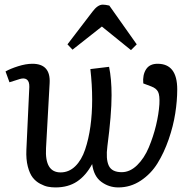

<svg xmlns="http://www.w3.org/2000/svg" viewBox="-20 -797 827 831"><path d="M571.8 -605 546.9 -580.1 420.9 -682.1 293.9 -582 272 -605 379.9 -746.1Q402.8 -776.9 424.8 -776.9Q435.5 -776.9 453.1 -772.9ZM452.1 -507.8Q462.9 -455.6 462.9 -384.8Q462.9 -301.8 444.8 -164.1Q437.5 -108.9 450.7 -80.3Q463.9 -51.8 506.8 -51.8Q542.5 -51.8 573.5 -82Q604.5 -112.3 624 -158.9Q643.6 -205.6 655.3 -254.4Q667 -303.2 669.9 -346.2Q671.9 -384.3 664.1 -399.7Q656.2 -415 634.8 -422.9L600.1 -436Q596.7 -472.7 612.1 -496.8Q627.4 -521 662.1 -521Q747.1 -521 747.1 -410.2Q747.1 -360.8 738.5 -306.2Q730 -251.5 710 -193.6Q689.9 -135.7 661.6 -90.1Q633.3 -44.4 589.1 -15.1Q544.9 14.2 492.2 14.2Q451.2 14.2 418.5 -10Q385.7 -34.2 378.9 -86.9Q351.6 -36.6 313.2 -11.2Q274.9 14.2 220.2 14.2Q203.1 14.2 187.7 11.2Q172.4 8.3 153.6 -1.7Q134.8 -11.7 121.6 -28.6Q108.4 -45.4 100.3 -76.4Q92.3 -107.4 94.2 -148.9L106.9 -420.9Q107.4 -444.3 96.4 -452.6Q85.4 -460.9 65.9 -455.1L21 -440.9L3.9 -487.8Q24.4 -499.5 58.3 -510.3Q92.3 -521 120.1 -521Q199.7 -521 194.8 -437L179.2 -155.8Q173.3 -50.8 242.2 -50.8Q278.3 -50.8 305.7 -77.4Q333 -104 348.4 -149.7Q363.8 -195.3 371.3 -249.8Q378.9 -304.2 378.9 -366.2Q378.9 -430.7 371.1 -498Z"/></svg>

Font: Literata Book
Style: Italic
Weight: 400
Italic angle: -3°
Designer: Latin by Veronika Burian and Jose Scaglione. Greek by Irene Vlachou. Cyrillic by Vera Evstafieva
Foundry: TypeTogether
Version: Version 1.003;PS 001.003;hotconv 1.0.88;makeotf.lib2.5.64775